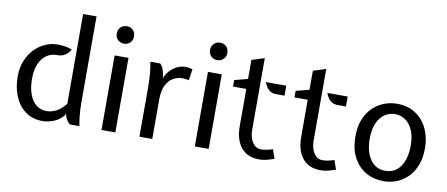

<svg xmlns="http://www.w3.org/2000/svg" viewBox="-68 -1029 3055 1311"><g transform="rotate(10 1459.5 -373.5)"><path d="M271 10Q201 10 151.8 -25.8Q102.5 -61.5 76.8 -123Q51 -184.5 51 -261Q51 -321 70.2 -369.2Q89.5 -417.5 122.5 -452Q155.5 -486.5 197 -504.8Q238.5 -523 283 -523Q305.5 -523 330.8 -519.5Q356 -516 383 -506Q369.5 -481.5 347 -466Q324.5 -450.5 289 -451Q254.5 -452 222.8 -432.8Q191 -413.5 170.5 -371.2Q150 -329 150 -261Q150 -203 165.8 -158Q181.5 -113 211.8 -87.5Q242 -62 286 -62Q320.5 -62 353.5 -79.8Q386.5 -97.5 417 -135V-758H510V-171Q510 -111 514.5 -68.8Q519 -26.5 525 0H458Q446 -10.5 438.2 -22.2Q430.5 -34 423 -54L421 -70L413 -53Q382.5 -18 342.2 -4Q302 10 271 10Z M678 0V-517H774V0ZM726 -607Q700.5 -607 683.2 -624.2Q666 -641.5 666 -667Q666 -693.5 683.2 -710.8Q700.5 -728 726 -728Q752.5 -728 769.2 -710.8Q786 -693.5 786 -667Q786 -641.5 769.2 -624.2Q752.5 -607 726 -607Z M941 0V-342Q941 -388 937.2 -435Q933.5 -482 925 -517H994Q1010 -500.5 1016.8 -480.8Q1023.5 -461 1028 -437V-419L1036 -437Q1055.5 -475.5 1092 -499.8Q1128.5 -524 1169 -524Q1180.5 -524 1192.5 -522Q1204.5 -520 1218 -516L1206 -438Q1190.5 -442 1178.8 -443Q1167 -444 1158 -444Q1127 -444 1097.5 -427Q1068 -410 1049 -373Q1030 -336 1030 -276V0Z M1325 0V-517H1421V0ZM1373 -607Q1347.5 -607 1330.2 -624.2Q1313 -641.5 1313 -667Q1313 -693.5 1330.2 -710.8Q1347.5 -728 1373 -728Q1399.5 -728 1416.2 -710.8Q1433 -693.5 1433 -667Q1433 -641.5 1416.2 -624.2Q1399.5 -607 1373 -607Z M1772 11Q1690.5 11 1646.8 -42.5Q1603 -96 1603 -191V-448H1511V-493L1603 -517V-649L1691 -677V-180Q1691 -128.5 1713.2 -93.8Q1735.5 -59 1772 -59Q1791.5 -59 1809.8 -62.5Q1828 -66 1854 -74L1876 -11Q1838 1.5 1817 6.2Q1796 11 1772 11ZM1811 -448Q1787.5 -448 1771.2 -457.2Q1755 -466.5 1744.2 -482.2Q1733.5 -498 1727 -517H1868V-448Z M2198 11Q2116.5 11 2072.8 -42.5Q2029 -96 2029 -191V-448H1937V-493L2029 -517V-649L2117 -677V-180Q2117 -128.5 2139.2 -93.8Q2161.5 -59 2198 -59Q2217.5 -59 2235.8 -62.5Q2254 -66 2280 -74L2302 -11Q2264 1.5 2243 6.2Q2222 11 2198 11ZM2237 -448Q2213.5 -448 2197.2 -457.2Q2181 -466.5 2170.2 -482.2Q2159.5 -498 2153 -517H2294V-448Z M2634 10Q2567 10 2512.2 -21Q2457.5 -52 2425.2 -112Q2393 -172 2393 -259Q2393 -327.5 2413.8 -378Q2434.5 -428.5 2469.2 -461.5Q2504 -494.5 2547 -510.8Q2590 -527 2634 -527Q2710.5 -527 2764.5 -491.2Q2818.5 -455.5 2846.8 -394.8Q2875 -334 2875 -259Q2875 -194 2855.8 -143.8Q2836.5 -93.5 2803 -59.2Q2769.5 -25 2726 -7.5Q2682.5 10 2634 10ZM2634 -62Q2682.5 -62 2714 -89Q2745.5 -116 2760.8 -160.8Q2776 -205.5 2776 -259Q2776 -326 2756.2 -369.5Q2736.5 -413 2704.2 -434Q2672 -455 2634 -455Q2596 -455 2563.8 -434Q2531.5 -413 2511.8 -369.5Q2492 -326 2492 -259Q2492 -172 2529 -117Q2566 -62 2634 -62Z"/></g></svg>

Font: Expletus Sans
Style: Regular
Weight: 400
Designer: Jasper de Waard
Foundry: Designtown
Version: Version 7.500